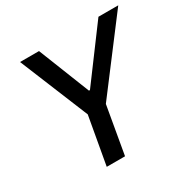

<svg xmlns="http://www.w3.org/2000/svg" viewBox="-154 -834 975 982"><g transform="rotate(-30 333.5 -343.0)"><path d="M203 0 253 -281 87 -686H199L319 -383H325L550 -686H667L360 -281L311 0Z"/></g></svg>

Font: Archivo SemiCondensed Medium
Style: Italic
Weight: 500
Width: 4
Italic angle: -10°
Designer: Hector Gatti
Foundry: Omnibus-Type
Version: Version 2.001